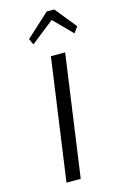

<svg xmlns="http://www.w3.org/2000/svg" viewBox="-132 -934 620 989"><g transform="rotate(-15 178.0 -439.0)"><path d="M356 -764 333 -732 237 -829 114 -732 99 -764 224 -878H264ZM170 0H94L185 -650H261Z"/></g></svg>

Font: Arsenal SC
Style: Italic
Weight: 400
Italic angle: -9.10001°
Designer: Andrij Shevchenko
Foundry: Stairsfor
Version: Version 2.001; ttfautohint (v1.8.4.7-5d5b)